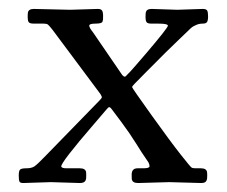

<svg xmlns="http://www.w3.org/2000/svg" viewBox="-20 -405 508 430"><path d="M94 2.9 32 4.9Q25.1 4.9 23.6 1.6Q22 -1.7 22 -12Q22 -22.2 24.9 -25.1Q27.8 -28.1 39.1 -28.1Q50.3 -28.1 56.6 -32.1Q63 -36.1 82 -55.9L201.9 -179Q207.5 -184.6 208 -186.5Q208.5 -188.5 205.1 -194.1L97.9 -337.9Q90.1 -347.9 87.3 -350Q84.5 -352.1 77.9 -352.1H55.9Q46.4 -352.1 44.2 -355.5Q42 -358.9 42 -366.3Q42 -373.8 42.5 -376.7Q43.9 -385 55.9 -385L137 -383.1L199 -385Q206.5 -385 208.7 -381.1Q210.9 -377.2 210.9 -370.2Q210.9 -363.3 210.7 -361.1Q210.4 -358.9 209.5 -356.4Q207.8 -352.1 193.8 -352.1Q179.9 -352.1 179.9 -347.5Q179.9 -343 188 -333L251 -241Q257.6 -230.2 262 -234.6Q262.7 -235.4 265 -237.8Q267.3 -240.2 271.5 -244.4Q275.6 -248.5 309.1 -287.6Q356 -342.8 356 -347.4Q356 -352.1 335 -352.1H319.1Q310.3 -352.1 308.1 -355.6Q305.9 -359.1 305.9 -365.8Q305.9 -372.6 306.2 -375Q306.4 -377.4 307.6 -380.1Q310.1 -385 320.1 -385L377 -383.1L434.1 -385Q441.9 -385 444 -381.3Q446 -377.7 446 -368.5Q446 -359.4 443.7 -355.7Q441.4 -352.1 433.7 -352.1Q426 -352.1 419.6 -349.2Q413.1 -346.4 410 -344.1Q407 -341.8 399.3 -334.1Q391.6 -326.4 381.3 -316.9Q371.1 -307.4 351.1 -287.6Q331.1 -267.8 309.1 -245.5Q287.1 -223.1 281.5 -217.5Q275.9 -211.9 275.9 -209.8Q275.9 -207.8 319.2 -147.3Q362.5 -86.9 384.5 -59.1Q406.5 -31.2 409.1 -29.7Q411.6 -28.1 418 -28.1H429.9Q442.9 -28.1 443.8 -18.8Q444.1 -16.6 444.1 -12.1Q444.1 -7.6 443.8 -5.4Q443.6 -3.2 442.4 -0.5Q440.2 4.9 430.9 4.9L358.9 2.9L289.1 4.9Q276.1 4.9 275.1 -4.4Q274.9 -6.8 274.9 -13.7Q274.9 -28.1 288.1 -28.1H301Q314.9 -28.1 314.9 -32.6Q314.9 -37.1 312.3 -41.6Q309.6 -46.1 304.6 -53Q299.6 -59.8 285.2 -83Q270.8 -106.2 251.5 -132.1Q232.2 -158 230.8 -159.7Q229.5 -161.4 229 -162Q228.5 -162.6 227.5 -163.6Q226.1 -165 224.4 -165Q222.7 -165 218 -159.3Q213.4 -153.6 190.7 -127.4Q115.5 -40.3 117.2 -32Q118.2 -28.1 128.9 -28.1H158.9Q171.9 -28.1 172.9 -18.8Q173.1 -16.6 173.1 -12.1Q173.1 -7.6 172.9 -5.4Q172.6 -3.2 171.4 -0.5Q168.7 4.9 158.9 4.9Z"/></svg>

Font: Fanwood Text
Style: Regular
Weight: 400
Version: Version 1.1001